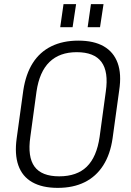

<svg xmlns="http://www.w3.org/2000/svg" viewBox="-20 -904 637 931"><path d="M260 7Q185 7 136.5 -20.5Q88 -48 69 -102Q50 -156 61 -234L93 -466Q105 -545 139 -598.5Q173 -652 229 -679.5Q285 -707 360 -707Q435 -707 483 -679.5Q531 -652 550.5 -598.5Q570 -545 558 -466L526 -234Q515 -156 480.5 -102Q446 -48 390.5 -20.5Q335 7 260 7ZM267 -49Q353 -49 401 -96Q449 -143 463 -240L493 -460Q507 -556 472 -603.5Q437 -651 352 -651Q269 -651 220 -603.5Q171 -556 157 -460L127 -240Q113 -143 147.5 -96Q182 -49 267 -49ZM349 -884 332 -772H272L288 -884ZM482 -884 465 -772H405L421 -884Z"/></svg>

Font: Pathway Extreme SemiCondensed ExtraLight
Style: Italic
Weight: 250
Width: 4
Italic angle: -8°
Version: Version 1.001;gftools[0.9.26]